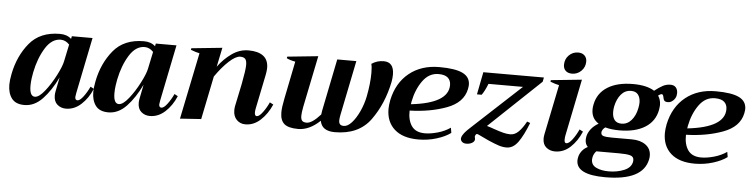

<svg xmlns="http://www.w3.org/2000/svg" viewBox="-49 -938 5256 1342"><g transform="rotate(5 2579.0 -267.0)"><path d="M19 -123Q19 -154 28 -199Q53 -326 127.5 -416.5Q202 -507 341 -507Q391 -507 421 -479L425 -498H570L490 -104Q486 -84 486 -77Q486 -55 503 -55Q520 -55 544 -87Q568 -119 586 -158L610 -145Q582 -78 534 -34Q486 10 427 10Q392 10 367 -11.5Q342 -33 342 -75Q342 -88 345 -104L365 -204Q320 -110 263 -50Q206 10 136 10Q74 10 46.5 -27Q19 -64 19 -123ZM386 -319 411 -438Q384 -467 350 -467Q287 -467 242.5 -395Q198 -323 178 -224Q175 -211 171 -182.5Q167 -154 167 -128Q167 -54 204 -54Q233 -54 272.5 -103.5Q312 -153 345.5 -218Q379 -283 386 -319Z M608 -123Q608 -154 617 -199Q642 -326 716.5 -416.5Q791 -507 930 -507Q980 -507 1010 -479L1014 -498H1159L1079 -104Q1075 -84 1075 -77Q1075 -55 1092 -55Q1109 -55 1133 -87Q1157 -119 1175 -158L1199 -145Q1171 -78 1123 -34Q1075 10 1016 10Q981 10 956 -11.5Q931 -33 931 -75Q931 -88 934 -104L954 -204Q909 -110 852 -50Q795 10 725 10Q663 10 635.5 -27Q608 -64 608 -123ZM975 -319 1000 -438Q973 -467 939 -467Q876 -467 831.5 -395Q787 -323 767 -224Q764 -211 760 -182.5Q756 -154 756 -128Q756 -54 793 -54Q822 -54 861.5 -103.5Q901 -153 934.5 -218Q968 -283 975 -319Z M1869 -145Q1840 -78 1792.5 -34Q1745 10 1686 10Q1650 10 1625.5 -14.5Q1601 -39 1601 -82Q1601 -96 1604 -112L1637 -270Q1656 -368 1656 -404Q1656 -434 1645.5 -446Q1635 -458 1610 -458Q1579 -458 1532.5 -415.5Q1486 -373 1438 -304L1376 0L1228 10L1324 -457Q1301 -461 1262 -476L1264 -487L1480 -509L1452 -374Q1494 -431 1548 -469Q1602 -507 1664 -507Q1732 -507 1768 -479.5Q1804 -452 1804 -396Q1804 -378 1799 -351L1749 -106Q1746 -91 1746 -79Q1746 -54 1761 -54Q1778 -54 1802.5 -87Q1827 -120 1844 -158Z M2684 -426Q2684 -403 2679 -375Q2647 -218 2564 -104Q2481 10 2314 10Q2222 10 2210 -61Q2135 10 2057 10Q1988 10 1959 -15Q1930 -40 1930 -95Q1930 -131 1943 -194L1996 -457Q1957 -464 1935 -476L1937 -487L2153 -509L2079 -147Q2071 -105 2071 -84Q2071 -59 2080.5 -49Q2090 -39 2112 -39Q2150 -39 2209 -105Q2211 -123 2213 -132L2287 -498H2421L2343 -114Q2338 -89 2338 -75Q2338 -57 2346 -48Q2354 -39 2373 -39Q2400 -39 2428.5 -70.5Q2457 -102 2480.5 -153Q2504 -204 2515 -259Q2533 -351 2533 -425Q2533 -467 2527 -488Q2565 -514 2612 -514Q2684 -514 2684 -426Z M3219 -401Q3219 -392 3215 -370Q3195 -275 3080.5 -232.5Q2966 -190 2822 -186Q2820 -119 2848.5 -78Q2877 -37 2942 -37Q2982 -37 3031.5 -51Q3081 -65 3120 -92L3126 -56Q3089 -28 3027.5 -9Q2966 10 2900 10Q2791 10 2732.5 -42Q2674 -94 2674 -185Q2674 -210 2681 -248Q2707 -370 2792 -438.5Q2877 -507 3003 -507Q3115 -507 3167 -481.5Q3219 -456 3219 -401ZM3002 -458Q2935 -458 2891 -397Q2847 -336 2830 -250L2827 -231Q3088 -260 3088 -388Q3088 -421 3067 -439.5Q3046 -458 3002 -458Z M3390 -26Q3363 -38 3333 -53Q3311 -64 3306 -64Q3297 -64 3292 -47V-43Q3292 -39 3293.5 -35Q3295 -31 3295 -27Q3295 -11 3278 -0.5Q3261 10 3236 10Q3217 10 3205.5 -1Q3194 -12 3197 -28Q3201 -45 3216 -63.5Q3231 -82 3259 -107L3597 -420H3355Q3335 -369 3314 -340H3281L3312 -498H3737L3731 -468L3370 -126Q3382 -123 3398 -117.5Q3414 -112 3422 -109Q3463 -95 3488.5 -88.5Q3514 -82 3537 -82Q3569 -82 3595.5 -108.5Q3622 -135 3647 -181L3669 -173Q3634 -83 3599.5 -35.5Q3565 12 3519 12Q3492 12 3464 3Q3436 -6 3390 -26Z M3869 -599Q3869 -639 3896 -666Q3923 -693 3961 -693Q3989 -693 4005.5 -677Q4022 -661 4022 -635Q4022 -596 3995 -569Q3968 -542 3930 -542Q3901 -542 3885 -557.5Q3869 -573 3869 -599ZM3772 -73Q3772 -86 3775 -102L3847 -454Q3821 -459 3785 -473L3787 -484L4003 -506L3922 -108Q3919 -92 3919 -78Q3919 -54 3933 -54Q3951 -54 3975 -86Q3999 -118 4017 -158L4042 -145Q4013 -77 3966 -33.5Q3919 10 3859 10Q3823 10 3797.5 -11Q3772 -32 3772 -73Z M4674 -470Q4674 -464 4672 -452Q4668 -433 4651.5 -417.5Q4635 -402 4615 -402Q4596 -402 4589.5 -410.5Q4583 -419 4581 -434Q4579 -444 4576 -449Q4573 -454 4566 -454Q4560 -454 4543 -442Q4562 -414 4562 -377Q4562 -367 4558 -341Q4542 -261 4473.5 -218.5Q4405 -176 4295 -176Q4237 -176 4195 -188Q4176 -175 4171 -155Q4168 -133 4186.5 -127Q4205 -121 4247 -121H4386Q4447 -121 4484.5 -93.5Q4522 -66 4522 -17Q4522 -5 4519 9Q4488 159 4224 159Q4021 159 4021 59Q4021 49 4024 35Q4028 14 4043.5 -7Q4059 -28 4085 -41Q4066 -60 4066 -91Q4066 -99 4068 -111Q4073 -139 4093 -165Q4113 -191 4146 -210Q4095 -242 4095 -305Q4095 -324 4099 -341Q4115 -421 4183.5 -464Q4252 -507 4362 -507Q4459 -507 4512 -473Q4544 -498 4569 -511.5Q4594 -525 4623 -525Q4648 -525 4661 -510Q4674 -495 4674 -470ZM4418 -381Q4418 -416 4402 -437Q4386 -458 4353 -458Q4311 -458 4283 -425.5Q4255 -393 4244 -341Q4240 -322 4240 -301Q4240 -265 4256 -244.5Q4272 -224 4305 -224Q4346 -224 4374.5 -257Q4403 -290 4413 -341Q4418 -364 4418 -381ZM4157 -16H4147Q4130 1 4124 27Q4122 39 4122 44Q4122 82 4157.5 99Q4193 116 4244 116Q4304 116 4352.5 96Q4401 76 4409 35Q4410 31 4410 23Q4410 -2 4385 -9Q4360 -16 4306 -16Z M5158 -401Q5158 -392 5154 -370Q5134 -275 5019.5 -232.5Q4905 -190 4761 -186Q4759 -119 4787.5 -78Q4816 -37 4881 -37Q4921 -37 4970.5 -51Q5020 -65 5059 -92L5065 -56Q5028 -28 4966.5 -9Q4905 10 4839 10Q4730 10 4671.5 -42Q4613 -94 4613 -185Q4613 -210 4620 -248Q4646 -370 4731 -438.5Q4816 -507 4942 -507Q5054 -507 5106 -481.5Q5158 -456 5158 -401ZM4941 -458Q4874 -458 4830 -397Q4786 -336 4769 -250L4766 -231Q5027 -260 5027 -388Q5027 -421 5006 -439.5Q4985 -458 4941 -458Z"/></g></svg>

Font: Trirong
Style: Bold Italic
Weight: 700
Italic angle: -12°
Designer: Katatrad Team
Foundry: CadsonDemak
Version: Version 1.001